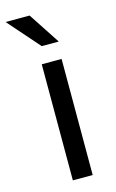

<svg xmlns="http://www.w3.org/2000/svg" viewBox="-146 -797 510 844"><g transform="rotate(-15 109.5 -374.5)"><path d="M166.5 -528.3V0H76.2V-528.3ZM80.1 -749 174.3 -605.5H96.7L-29.3 -749Z"/></g></svg>

Font: Vazirmatn RD FD
Style: Regular
Weight: 400
Designer: Saber Rastikerdar
Foundry: Saber Rastikerdar
Version: Version 33.003